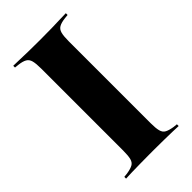

<svg xmlns="http://www.w3.org/2000/svg" viewBox="-183 -629 687 687"><g transform="rotate(-45 160.0 -285.5)"><path d="M149.2 -2.4Q123.4 -2.4 100 -2Q76.6 -1.6 58.5 -1.2Q40.3 -0.8 27.4 0V-8.9L42.7 -10.5Q62.9 -13.7 73.4 -19.4Q83.9 -25 87.5 -38.7Q91.1 -52.4 91.1 -78.2V-492.7Q91.1 -518.5 87.5 -532.3Q83.9 -546 73.4 -552Q62.9 -558.1 42.7 -560.5L27.4 -562.1V-571Q40.3 -571 58.5 -570.2Q76.6 -569.4 100 -569Q123.4 -568.5 149.2 -568.5H160.5H171.8Q198.4 -568.5 221 -569Q243.5 -569.4 262.1 -570.2Q280.6 -571 293.5 -571V-562.1L278.2 -560.5Q258.1 -558.1 247.6 -552Q237.1 -546 233.5 -532.3Q229.8 -518.5 229.8 -492.7V-78.2Q229.8 -52.4 233.5 -38.7Q237.1 -25 247.6 -19.4Q258.1 -13.7 278.2 -10.5L293.5 -8.9V0Q280.6 -0.8 262.1 -1.2Q243.5 -1.6 221 -2Q198.4 -2.4 171.8 -2.4H160.5Z"/></g></svg>

Font: Playfair 144pt SemiCondensed ExtraBold
Style: Regular
Weight: 800
Width: 4
Designer: Claus Eggers Sørensen
Foundry: Claus Eggers Sørensen
Version: Version 2.203